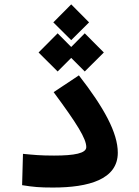

<svg xmlns="http://www.w3.org/2000/svg" viewBox="-20 -841 626 865"><path d="M218.8 3.9C379.4 3.9 510.7 -32.7 510.7 -152.8C510.7 -243.2 448.2 -356.4 335.4 -501.5L221.7 -425.8C327.1 -283.2 368.7 -216.3 368.7 -178.2C368.7 -150.4 315.4 -140.1 223.6 -140.1C161.6 -140.1 133.8 -143.1 83.5 -147.9L79.6 -6.8C131.3 1.5 158.2 3.9 218.8 3.9ZM361.8 -519 447.8 -604.5 361.8 -690.9 300.8 -629.4 239.7 -690.9 153.8 -604.5 239.7 -519 300.8 -580.1ZM300.8 -660.2 381.3 -740.2 300.8 -821.3 220.2 -740.2Z"/></svg>

Font: Cascadia Code
Style: Bold
Weight: 700
Monospace: yes
Designer: Aaron Bell
Foundry: Saja Typeworks
Version: Version 2404.023